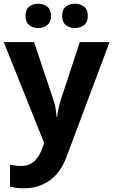

<svg xmlns="http://www.w3.org/2000/svg" viewBox="-20 -772 609 1032"><path d="M0 -546H163L266 -239Q274 -217 278 -193.5Q282 -170 284 -144H287Q290 -170 295.5 -193.5Q301 -217 308 -239L409 -546H569L338 70Q307 155 247.5 197.5Q188 240 110 240Q85 240 66.5 237.5Q48 235 34 232V114Q45 116 60.5 118Q76 120 93 120Q140 120 167.5 91.5Q195 63 208 23L217 -4ZM117 -686Q117 -721 137 -736.5Q157 -752 185 -752Q213 -752 233.5 -736.5Q254 -721 254 -686Q254 -653 233.5 -637Q213 -621 185 -621Q157 -621 137 -637Q117 -653 117 -686ZM314 -686Q314 -721 334 -736.5Q354 -752 383 -752Q411 -752 431.5 -736.5Q452 -721 452 -686Q452 -653 431.5 -637Q411 -621 383 -621Q354 -621 334 -637Q314 -653 314 -686Z"/></svg>

Font: Noto Sans IKEA
Style: Bold
Weight: 600
Designer: Monotype Design Team
Foundry: Monotype Imaging Inc.
Version: Version 2.001